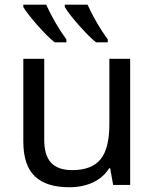

<svg xmlns="http://www.w3.org/2000/svg" viewBox="-20 -786 658 816"><path d="M168 -536.1V-190.9Q168 -126 197 -94.5Q226.1 -63 287.1 -63Q369.6 -63 407.2 -108.9Q444.8 -154.8 444.8 -256.8V-536.1H533.2V0H460.9L448.2 -70.8H443.8Q419.9 -32.2 376 -11.2Q332 9.8 273.9 9.8Q177.2 9.8 128.2 -36.6Q79.1 -83 79.1 -185.1V-536.1ZM262.2 -606H212.4Q180.7 -631.3 137.9 -680.2Q95.2 -729 79.1 -755.9V-766.1H176.3Q212.4 -687 262.2 -618.2ZM438 -606H388.2Q358.9 -629.4 315.9 -678Q272.9 -726.6 255.4 -755.9V-766.1H352.1Q388.2 -687 438 -618.2Z"/></svg>

Font: NotoSans
Style: Regular
Weight: 400
Designer: Monotype Design team
Foundry: Monotype Imaging Inc.
Version: Version 1.04